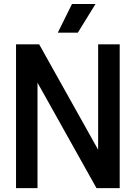

<svg xmlns="http://www.w3.org/2000/svg" viewBox="-20 -968 698 988"><path d="M62.5 0V-740H181.5L485 -197.5V-740H596V0H476.5L173 -542.5V0ZM277.5 -800 350.5 -947.5H471.5L380.5 -800Z"/></svg>

Font: Encode Sans Condensed SemiBold
Style: Regular
Weight: 600
Width: 3
Designer: Multiple Designers
Foundry: Impallari Type
Version: Version 3.000; ttfautohint (v1.8.3) -l 8 -r 50 -G 200 -x 14 